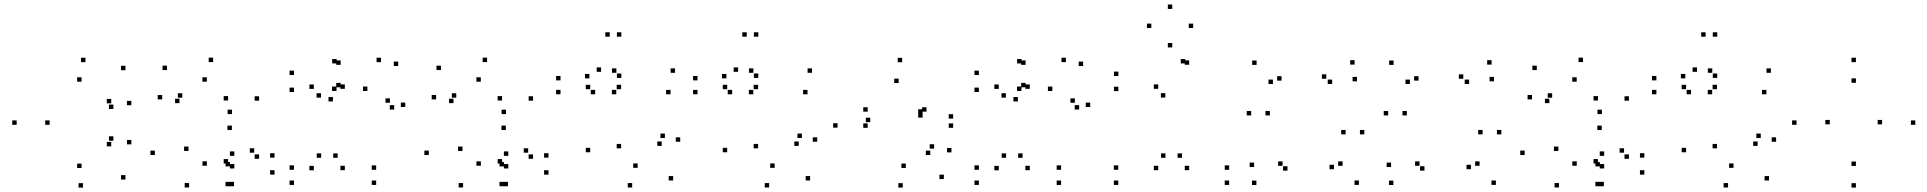

<svg xmlns="http://www.w3.org/2000/svg" viewBox="-20 -827 8720 869"><path d="M547.8 -14.4V-34.4H527.8V-14.4ZM574.5 -173.6V-193.6H554.5V-173.6ZM493.1 -190.1V-210.1H473.1V-190.1ZM483.4 -164.5V-184.5H463.4V-164.5ZM349.2 -66.5V-86.5H329.2V-66.5ZM204.6 -262.1V-282.1H184.6V-262.1ZM349.2 -457.2V-477.2H329.2V-457.2ZM483.4 -359.2V-379.2H463.4V-359.2ZM493.1 -333.7V-353.7H473.1V-333.7ZM574.5 -350.6V-370.6H554.5V-350.6ZM547.8 -509.3V-529.3H527.8V-509.3ZM366.8 -545.8V-565.8H346.8V-545.8ZM55.4 -262.1V-282.1H35.4V-262.1ZM355.5 22V2H335.5V22Z M1039.1 16V-4H1019.1V16ZM1222.5 -36.6V-56.6H1202.5V-36.6ZM1222.5 -113.5V-133.5H1202.5V-113.5ZM1130.5 -135.9V-155.9H1110.5V-135.9ZM1152.6 -108.3V-128.3H1132.6V-108.3ZM1152.6 -371.3V-391.3H1132.6V-371.3ZM944.6 -546.1V-566.1H924.6V-546.1ZM735.6 -509.9V-529.9H715.6V-509.9ZM713.9 -377.1V-397.1H693.9V-377.1ZM792.4 -360.2V-380.2H772.4V-360.2ZM805.1 -384.9V-404.9H785.1V-384.9ZM916.2 -457.2V-477.2H896.2V-457.2ZM1012.4 -372.1V-392.1H992.4V-372.1ZM1012.4 -87V-107H992.4V-87ZM1020.8 -73.9V-93.9H1000.8V-73.9ZM1020.8 16V-4H1000.8V16ZM1040.6 -64.5V-84.5H1020.6V-64.5ZM1040.6 -121.7V-141.7H1020.6V-121.7ZM916.4 -76.8V-96.8H896.4V-76.8ZM833.2 -143.8V-163.8H813.2V-143.8ZM1029.5 -238.5V-258.5H1009.5V-238.5ZM1030.2 -310.6V-330.6H1010.2V-310.6ZM680.8 -125.4V-145.4H660.8V-125.4ZM835.9 21.5V1.5H815.9V21.5Z M1682.5 10V-10H1662.5V10ZM1682.5 -58.5V-78.5H1662.5V-58.5ZM1508.2 -112.8V-132.8H1488.2V-112.8ZM1540.8 -56.7V-76.7H1520.8V-56.7ZM1540.8 -424.9V-444.9H1520.8V-424.9ZM1521.8 -431.9V-451.9H1501.8V-431.9ZM1521.8 -533.5V-553.5H1501.8V-533.5ZM1503.5 -539.9V-559.9H1483.5V-539.9ZM1310.5 -487.4V-507.4H1290.5V-487.4ZM1310.5 -410.5V-430.5H1290.5V-410.5ZM1432.8 -385.1V-405.1H1412.8V-385.1ZM1400.4 -424.6V-444.6H1380.4V-424.6ZM1400.4 -56.2V-76.2H1380.4V-56.2ZM1433.6 -112.8V-132.8H1413.6V-112.8ZM1310.5 -58.5V-78.5H1290.5V-58.5ZM1310.5 10V-10H1290.5V10ZM1814.3 -342.7V-362.7H1794.3V-342.7ZM1782.2 -528.2V-548.2H1762.2V-528.2ZM1704.3 -545.8V-565.8H1684.3V-545.8ZM1503 -415.3V-435.3H1483V-415.3ZM1486.8 -367.8V-387.8H1466.8V-367.8ZM1642.9 -415.2V-435.2H1622.9V-415.2ZM1744.8 -361.9V-381.9H1724.8V-361.9ZM1764.2 -331.2V-351.2H1744.2V-331.2Z M2279.1 16V-4H2259.1V16ZM2462.5 -36.6V-56.6H2442.5V-36.6ZM2462.5 -113.5V-133.5H2442.5V-113.5ZM2370.5 -135.9V-155.9H2350.5V-135.9ZM2392.6 -108.3V-128.3H2372.6V-108.3ZM2392.6 -371.3V-391.3H2372.6V-371.3ZM2184.6 -546.1V-566.1H2164.6V-546.1ZM1975.6 -509.9V-529.9H1955.6V-509.9ZM1953.9 -377.1V-397.1H1933.9V-377.1ZM2032.4 -360.2V-380.2H2012.4V-360.2ZM2045.1 -384.9V-404.9H2025.1V-384.9ZM2156.2 -457.2V-477.2H2136.2V-457.2ZM2252.4 -372.1V-392.1H2232.4V-372.1ZM2252.4 -87V-107H2232.4V-87ZM2260.8 -73.9V-93.9H2240.8V-73.9ZM2260.8 16V-4H2240.8V16ZM2280.6 -64.5V-84.5H2260.6V-64.5ZM2280.6 -121.7V-141.7H2260.6V-121.7ZM2156.4 -76.8V-96.8H2136.4V-76.8ZM2073.2 -143.8V-163.8H2053.2V-143.8ZM2269.5 -238.5V-258.5H2249.5V-238.5ZM2270.2 -310.6V-330.6H2250.2V-310.6ZM1920.8 -125.4V-145.4H1900.8V-125.4ZM2075.9 21.5V1.5H2055.9V21.5Z M3026.6 -10.1V-30.1H3006.6V-10.1ZM3058.7 -185.5V-205.5H3038.7V-185.5ZM2989.3 -202.5V-222.5H2969.3V-202.5ZM2975 -166.7V-186.7H2955V-166.7ZM2866 -67.3V-87.3H2846V-67.3ZM2791.2 -155.6V-175.6H2771.2V-155.6ZM2791.2 -423.2V-443.2H2771.2V-423.2ZM2769.3 -400.2V-420.2H2749.3V-400.2ZM3014.8 -400.2V-420.2H2994.8V-400.2ZM3035.2 -497.5V-517.5H3015.2V-497.5ZM2769.8 -497.5V-517.5H2749.8V-497.5ZM2792.2 -474.4V-494.4H2772.2V-474.4ZM2792.2 -660.9V-680.9H2772.2V-660.9ZM2739.7 -660.9V-680.9H2719.7V-660.9ZM2647.7 -472.2V-492.2H2627.7V-472.2ZM2700.6 -501.9V-521.9H2680.6V-501.9ZM2516.9 -463.2V-483.2H2496.9V-463.2ZM2516.9 -400.2V-420.2H2496.9V-400.2ZM2673.8 -400.2V-420.2H2653.8V-400.2ZM2651.3 -423.2V-443.2H2631.3V-423.2ZM2651.3 -137.9V-157.9H2631.3V-137.9ZM2841.2 21.6V1.6H2821.2V21.6Z M3646.6 -10.1V-30.1H3626.6V-10.1ZM3678.7 -185.5V-205.5H3658.7V-185.5ZM3609.3 -202.5V-222.5H3589.3V-202.5ZM3595 -166.7V-186.7H3575V-166.7ZM3486 -67.3V-87.3H3466V-67.3ZM3411.2 -155.6V-175.6H3391.2V-155.6ZM3411.2 -423.2V-443.2H3391.2V-423.2ZM3389.3 -400.2V-420.2H3369.3V-400.2ZM3634.8 -400.2V-420.2H3614.8V-400.2ZM3655.2 -497.5V-517.5H3635.2V-497.5ZM3389.8 -497.5V-517.5H3369.8V-497.5ZM3412.2 -474.4V-494.4H3392.2V-474.4ZM3412.2 -660.9V-680.9H3392.2V-660.9ZM3359.7 -660.9V-680.9H3339.7V-660.9ZM3267.7 -472.2V-492.2H3247.7V-472.2ZM3320.6 -501.9V-521.9H3300.6V-501.9ZM3136.9 -463.2V-483.2H3116.9V-463.2ZM3136.9 -400.2V-420.2H3116.9V-400.2ZM3293.8 -400.2V-420.2H3273.8V-400.2ZM3271.3 -423.2V-443.2H3251.3V-423.2ZM3271.3 -137.9V-157.9H3251.3V-137.9ZM3461.2 21.6V1.6H3441.2V21.6Z M4252 -16.5V-36.5H4232V-16.5ZM4286.4 -137.3V-157.3H4266.4V-137.3ZM4207.9 -154.2V-174.2H4187.9V-154.2ZM4190.4 -125.5V-145.5H4170.4V-125.5ZM4079.8 -66.8V-86.8H4059.8V-66.8ZM3918.8 -274.2V-294.2H3898.8V-274.2ZM4047.3 -451.1V-471.1H4027.3V-451.1ZM4155.8 -312.4V-332.4H4135.8V-312.4ZM4155.8 -294.7V-314.7H4135.8V-294.7ZM4173.5 -321.6V-341.6H4153.5V-321.6ZM3907.1 -321.6V-341.6H3887.1V-321.6ZM3907.1 -248.5V-268.5H3887.1V-248.5ZM4293.9 -248.5V-268.5H4273.9V-248.5ZM4293.9 -290.3V-310.3H4273.9V-290.3ZM4063.1 -545.3V-565.3H4043.1V-545.3ZM3770.8 -249.2V-269.2H3750.8V-249.2ZM4065.9 22V2H4045.9V22Z M4782.5 10V-10H4762.5V10ZM4782.5 -58.5V-78.5H4762.5V-58.5ZM4608.2 -112.8V-132.8H4588.2V-112.8ZM4640.8 -56.7V-76.7H4620.8V-56.7ZM4640.8 -424.9V-444.9H4620.8V-424.9ZM4621.8 -431.9V-451.9H4601.8V-431.9ZM4621.8 -533.5V-553.5H4601.8V-533.5ZM4603.5 -539.9V-559.9H4583.5V-539.9ZM4410.5 -487.4V-507.4H4390.5V-487.4ZM4410.5 -410.5V-430.5H4390.5V-410.5ZM4532.8 -385.1V-405.1H4512.8V-385.1ZM4500.4 -424.6V-444.6H4480.4V-424.6ZM4500.4 -56.2V-76.2H4480.4V-56.2ZM4533.6 -112.8V-132.8H4513.6V-112.8ZM4410.5 -58.5V-78.5H4390.5V-58.5ZM4410.5 10V-10H4390.5V10ZM4914.3 -342.7V-362.7H4894.3V-342.7ZM4882.2 -528.2V-548.2H4862.2V-528.2ZM4804.3 -545.8V-565.8H4784.3V-545.8ZM4603 -415.3V-435.3H4583V-415.3ZM4586.8 -367.8V-387.8H4566.8V-367.8ZM4742.9 -415.2V-435.2H4722.9V-415.2ZM4844.8 -361.9V-381.9H4824.8V-361.9ZM4864.2 -331.2V-351.2H4844.2V-331.2Z M5543.2 10V-10H5523.2V10ZM5543.2 -58.5V-78.5H5523.2V-58.5ZM5329.7 -112.8V-132.8H5309.7V-112.8ZM5362.2 -56.7V-76.7H5342.2V-56.7ZM5362.2 -533.9V-553.9H5342.2V-533.9ZM5344.3 -539.9V-559.9H5324.3V-539.9ZM5041.8 -483V-503H5021.8V-483ZM5041.8 -414.5V-434.5H5021.8V-414.5ZM5254.3 -385.5V-405.5H5234.3V-385.5ZM5222.3 -425V-445H5202.3V-425ZM5222.3 -56.7V-76.7H5202.3V-56.7ZM5254.9 -112.8V-132.8H5234.9V-112.8ZM5041.4 -58.5V-78.5H5021.4V-58.5ZM5041.4 10V-10H5021.4V10ZM5380.3 -700.1V-720.1H5360.3V-700.1ZM5285.7 -786.6V-806.6H5265.7V-786.6ZM5191 -700.1V-720.1H5171V-700.1ZM5285.7 -612.3V-632.3H5265.7V-612.3Z M6130.5 9.9V-10.1H6110.5V9.9ZM6155.1 -218.8V-238.8H6135.1V-218.8ZM6070.3 -218.8V-238.8H6050.3V-218.8ZM6017.5 -61.2V-81.2H5997.5V-61.2ZM6056.6 -76.6V-96.6H6036.6V-76.6ZM5784.8 -76.6V-96.6H5764.8V-76.6ZM5807.2 -54.6V-74.6H5787.2V-54.6ZM6121.8 -459V-479H6101.8V-459ZM6111 -534.6V-554.6H6091V-534.6ZM5667.4 -533.2V-553.2H5647.4V-533.2ZM5642.8 -304.6V-324.6H5622.8V-304.6ZM5727.6 -304.6V-324.6H5707.6V-304.6ZM5780.4 -462.1V-482.1H5760.4V-462.1ZM5741.3 -446.8V-466.8H5721.3V-446.8ZM6009.4 -446.8V-466.8H5989.4V-446.8ZM5982.9 -470.6V-490.6H5962.9V-470.6ZM5656.1 -71.2V-91.2H5636.1V-71.2ZM5666.5 10.4V-9.6H5646.5V10.4Z M6750.5 9.9V-10.1H6730.5V9.9ZM6775.1 -218.8V-238.8H6755.1V-218.8ZM6690.3 -218.8V-238.8H6670.3V-218.8ZM6637.5 -61.2V-81.2H6617.5V-61.2ZM6676.6 -76.6V-96.6H6656.6V-76.6ZM6404.8 -76.6V-96.6H6384.8V-76.6ZM6427.2 -54.6V-74.6H6407.2V-54.6ZM6741.8 -459V-479H6721.8V-459ZM6731 -534.6V-554.6H6711V-534.6ZM6287.4 -533.2V-553.2H6267.4V-533.2ZM6262.8 -304.6V-324.6H6242.8V-304.6ZM6347.6 -304.6V-324.6H6327.6V-304.6ZM6400.4 -462.1V-482.1H6380.4V-462.1ZM6361.3 -446.8V-466.8H6341.3V-446.8ZM6629.4 -446.8V-466.8H6609.4V-446.8ZM6602.9 -470.6V-490.6H6582.9V-470.6ZM6276.1 -71.2V-91.2H6256.1V-71.2ZM6286.5 10.4V-9.6H6266.5V10.4Z M7239.1 16V-4H7219.1V16ZM7422.5 -36.6V-56.6H7402.5V-36.6ZM7422.5 -113.5V-133.5H7402.5V-113.5ZM7330.5 -135.9V-155.9H7310.5V-135.9ZM7352.6 -108.3V-128.3H7332.6V-108.3ZM7352.6 -371.3V-391.3H7332.6V-371.3ZM7144.6 -546.1V-566.1H7124.6V-546.1ZM6935.6 -509.9V-529.9H6915.6V-509.9ZM6913.9 -377.1V-397.1H6893.9V-377.1ZM6992.4 -360.2V-380.2H6972.4V-360.2ZM7005.1 -384.9V-404.9H6985.1V-384.9ZM7116.2 -457.2V-477.2H7096.2V-457.2ZM7212.4 -372.1V-392.1H7192.4V-372.1ZM7212.4 -87V-107H7192.4V-87ZM7220.8 -73.9V-93.9H7200.8V-73.9ZM7220.8 16V-4H7200.8V16ZM7240.6 -64.5V-84.5H7220.6V-64.5ZM7240.6 -121.7V-141.7H7220.6V-121.7ZM7116.4 -76.8V-96.8H7096.4V-76.8ZM7033.2 -143.8V-163.8H7013.2V-143.8ZM7229.5 -238.5V-258.5H7209.5V-238.5ZM7230.2 -310.6V-330.6H7210.2V-310.6ZM6880.8 -125.4V-145.4H6860.8V-125.4ZM7035.9 21.5V1.5H7015.9V21.5Z M7986.6 -10.1V-30.1H7966.6V-10.1ZM8018.7 -185.5V-205.5H7998.7V-185.5ZM7949.3 -202.5V-222.5H7929.3V-202.5ZM7935 -166.7V-186.7H7915V-166.7ZM7826 -67.3V-87.3H7806V-67.3ZM7751.2 -155.6V-175.6H7731.2V-155.6ZM7751.2 -423.2V-443.2H7731.2V-423.2ZM7729.3 -400.2V-420.2H7709.3V-400.2ZM7974.8 -400.2V-420.2H7954.8V-400.2ZM7995.2 -497.5V-517.5H7975.2V-497.5ZM7729.8 -497.5V-517.5H7709.8V-497.5ZM7752.2 -474.4V-494.4H7732.2V-474.4ZM7752.2 -660.9V-680.9H7732.2V-660.9ZM7699.7 -660.9V-680.9H7679.7V-660.9ZM7607.7 -472.2V-492.2H7587.7V-472.2ZM7660.6 -501.9V-521.9H7640.6V-501.9ZM7476.9 -463.2V-483.2H7456.9V-463.2ZM7476.9 -400.2V-420.2H7456.9V-400.2ZM7633.8 -400.2V-420.2H7613.8V-400.2ZM7611.3 -423.2V-443.2H7591.3V-423.2ZM7611.3 -137.9V-157.9H7591.3V-137.9ZM7801.2 21.6V1.6H7781.2V21.6Z M8648.8 -262.1V-282.1H8628.8V-262.1ZM8380 -545.8V-565.8H8360V-545.8ZM8111.2 -262.1V-282.1H8091.2V-262.1ZM8380 22V2H8360V22ZM8261.6 -264.2V-284.2H8241.6V-264.2ZM8380 -452.3V-472.3H8360V-452.3ZM8498.4 -264.2V-284.2H8478.4V-264.2ZM8380 -76V-96H8360V-76Z"/></svg>

Font: Monaspace Xenon Dots Var
Style: Regular
Weight: 400
Designer: Riley Cran and the Lettermatic Team
Version: Version 1.100 (Monaspace Xenon Dots)